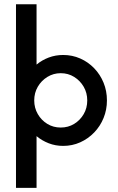

<svg xmlns="http://www.w3.org/2000/svg" viewBox="-20 -687 561 915"><path d="M56.2 208.3V-666.7H154.2V-379.2Q179.9 -400.7 212.2 -412.8Q244.4 -425 281.2 -425Q324.3 -425 362.2 -408.3Q400 -391.7 428.8 -361.8Q457.6 -331.9 473.6 -292.7Q489.6 -253.5 489.6 -208.3Q489.6 -163.9 473.6 -124.7Q457.6 -85.4 428.8 -55.6Q400 -25.7 362.2 -8.7Q324.3 8.3 281.2 8.3Q244.4 8.3 212.2 -4.2Q179.9 -16.7 154.2 -38.2V208.3ZM269.4 -79.2Q304.9 -79.2 333.3 -96.5Q361.8 -113.9 378.8 -143.1Q395.8 -172.2 395.8 -208.3Q395.8 -244.4 378.8 -273.6Q361.8 -302.8 333.3 -320.5Q304.9 -338.2 269.4 -338.2Q234.7 -338.2 205.9 -320.5Q177.1 -302.8 160.1 -273.6Q143.1 -244.4 143.1 -208.3Q143.1 -172.9 160.1 -143.4Q177.1 -113.9 205.6 -96.5Q234 -79.2 269.4 -79.2Z"/></svg>

Font: Afacad Flux Medium
Style: Regular
Weight: 500
Designer: Kristian Moeller
Foundry: Dicotype
Version: Version 1.100